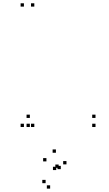

<svg xmlns="http://www.w3.org/2000/svg" viewBox="-20 -760 660 1164"><path d="M188 -720V-740H168V-720ZM125 -720V-740H105V-720ZM125 10V-10H105V10ZM188 10V-10H168V10ZM161 -45V-65H141V-45ZM161 10V-10H141V10ZM559 10V-10H539V10ZM559 -45V-65H539V-45ZM348.5 265.5V245.5H328.5V265.5ZM335.5 257.5V237.5H315.5V257.5ZM256.5 350.5V330.5H236.5V350.5ZM284 383.5V363.5H264V383.5ZM383 236.5V216.5H363V236.5ZM319 166V146H299V166ZM261.5 218.5V198.5H241.5V218.5ZM321 271V251H301V271Z"/></svg>

Font: Monaspace Neon Dots Var
Style: Regular
Weight: 400
Designer: Riley Cran and the Lettermatic Team
Version: Version 1.100 (Monaspace Neon Dots)